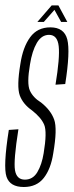

<svg xmlns="http://www.w3.org/2000/svg" viewBox="-23 -708 281 730"><path d="M67.5 3Q116.5 3 143.5 -31.5Q170.5 -66 179.5 -125.5Q195.5 -218 183 -253.2Q170.5 -288.5 133.5 -318Q102.5 -337 90.5 -363.8Q78.5 -390.5 91 -463Q99 -514 117 -544.8Q135 -575.5 163.5 -575.5Q195.5 -575.5 200.2 -532.2Q205 -489 188 -386L225 -388.5Q244.5 -512.5 232.8 -558.2Q221 -604 168.5 -604Q119 -604 91.5 -566.2Q64 -528.5 54.5 -465Q40 -378.5 52.2 -345.2Q64.5 -312 99 -288Q133.5 -261 145 -233.8Q156.5 -206.5 143 -125.5Q136 -82 119 -53.5Q102 -25 71.5 -25Q40 -25 34 -61Q28 -97 47 -216.5L10.5 -214Q-11.5 -74.5 1.8 -35.8Q15 3 67.5 3ZM119 -624.5H143.5L184 -670.5L209.5 -624.5H233L199 -687.5H173.5Z"/></svg>

Font: Anybody ExtraCondensed ExtraLight
Style: Italic
Weight: 250
Width: 2
Italic angle: -10°
Version: Version 1.113;gftools[0.9.25]